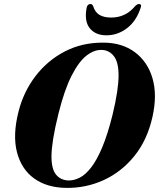

<svg xmlns="http://www.w3.org/2000/svg" viewBox="-20 -925 792 957"><path d="M496.5 -712.5Q588.5 -712 652 -665Q715.5 -618 740 -535Q764.5 -452 740 -342.5Q714 -226.5 649.5 -147Q585 -67.5 496.5 -27.2Q408 13 310 11.5Q214 10.5 150.2 -35.5Q86.5 -81.5 64.5 -166.8Q42.5 -252 72.5 -369.5Q97.5 -468 157.2 -546Q217 -624 303.5 -668.8Q390 -713.5 496.5 -712.5ZM322 -25.5Q349 -25 377.5 -39.5Q406 -54 434.2 -90.2Q462.5 -126.5 489.5 -190.5Q516.5 -254.5 541 -353Q556.5 -417.5 563.8 -466Q571 -514.5 571 -549.5Q571 -615.5 547.5 -645.2Q524 -675 488 -676Q450.5 -678 412 -648.5Q373.5 -619 337.5 -549Q301.5 -479 271.5 -359Q253.5 -286.5 245.2 -234.5Q237 -182.5 236.5 -146.5Q236.5 -81.5 259.8 -54Q283 -26.5 322 -25.5ZM534 -837.5Q606.5 -837.5 653 -894Q664 -905 672 -905Q688.5 -905 680.5 -884.5Q658.5 -818.5 612.2 -783.8Q566 -749 510.5 -749Q456 -749 427.8 -783.8Q399.5 -818.5 411.5 -884.5Q415 -905 431.5 -905Q440 -905 444.5 -894Q454 -863 476.8 -850.2Q499.5 -837.5 534 -837.5Z"/></svg>

Font: Fraunces 72pt S000
Style: Bold Italic
Weight: 700
Italic angle: -16°
Version: Version 1.000; ttfautohint (v1.8.3)